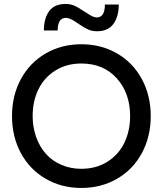

<svg xmlns="http://www.w3.org/2000/svg" viewBox="-20 -930 813 959"><path d="M386.2 -709Q485.8 -709 565.2 -662.8Q644.5 -616.7 688.7 -534.7Q732.9 -452.6 732.9 -350.1Q732.9 -247.6 688.7 -165.5Q644.5 -83.5 565.2 -37.4Q485.8 8.8 386.2 8.8Q287.1 8.8 207.8 -37.4Q128.4 -83.5 84.2 -165.5Q40 -247.6 40 -350.1Q40 -452.6 84.2 -534.7Q128.4 -616.7 207.8 -662.8Q287.1 -709 386.2 -709ZM143.1 -350.1Q143.1 -294.9 160.2 -246.6Q177.2 -198.2 208.3 -162.8Q239.3 -127.4 285.2 -107.2Q331.1 -86.9 386.2 -86.9Q460 -86.9 515.9 -121.8Q571.8 -156.7 600.8 -216.3Q629.9 -275.9 629.9 -350.1Q629.9 -464.4 563.5 -538.6Q497.1 -612.8 386.2 -612.8Q313 -612.8 257.1 -578.1Q201.2 -543.5 172.1 -484.1Q143.1 -424.8 143.1 -350.1ZM199.2 -777.8Q199.2 -838.4 225.6 -874.3Q252 -910.2 306.2 -910.2Q331.1 -910.2 349.1 -902.6Q367.2 -895 391.1 -878.9L413.1 -865.2Q444.8 -842.8 462.9 -842.8Q503.9 -842.8 503.9 -907.2H573.2Q573.2 -847.2 546.4 -810.5Q519.5 -773.9 465.8 -773.9Q440.9 -773.9 422.9 -781.5Q404.8 -789.1 380.9 -805.2L358.9 -819.8Q329.1 -840.8 309.1 -840.8Q268.1 -840.8 268.1 -777.8Z"/></svg>

Font: TASA Explorer Medium
Style: Regular
Weight: 500
Designer: Weizhong Zhang
Foundry: Local Remote
Version: Version 1.000;Glyphs 3.1.2 (3151)